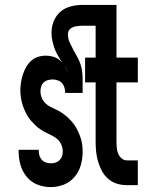

<svg xmlns="http://www.w3.org/2000/svg" viewBox="-20 -755 640 783"><path d="M187 8Q159 8 133 -2Q107 -12 89 -34Q71 -56 63.5 -82.5Q56 -109 56 -137V-144H138V-142Q138 -131 140.5 -121.5Q143 -112 150 -104Q157 -96 167 -92.5Q177 -89 187 -89Q197 -89 206.5 -92Q216 -95 223 -102Q230 -109 233 -118Q236 -127 236 -137Q236 -151 230.5 -164Q225 -177 215.5 -186Q206 -195 194 -201Q182 -207 170 -213Q158 -219 147 -226Q136 -233 126 -242.5Q116 -252 107.5 -261.5Q99 -271 92 -283Q85 -295 79.5 -307.5Q74 -320 70.5 -333Q67 -346 65 -359Q63 -372 63 -386Q63 -402 65.5 -418.5Q68 -435 73 -450.5Q78 -466 86 -480.5Q94 -495 106.5 -506.5Q119 -518 134.5 -523Q150 -528 167 -528Q181 -528 196 -524Q211 -520 222.5 -510.5Q234 -501 242.5 -488Q251 -475 256 -461Q252 -475 243 -487Q234 -499 226.5 -511Q219 -523 212 -536Q205 -549 200.5 -563Q196 -577 193 -591.5Q190 -606 190 -621Q190 -637 194 -653Q198 -669 206 -682.5Q214 -696 226.5 -707Q239 -718 254 -724Q269 -730 285 -732.5Q301 -735 317 -735H455V-520H542V-419H455V-178Q455 -165 456 -153Q457 -141 461.5 -129.5Q466 -118 475.5 -109.5Q485 -101 497 -101H542V0H497Q476 0 456.5 -6Q437 -12 421 -26Q405 -40 395.5 -58Q386 -76 380 -96Q374 -116 372 -136.5Q370 -157 370 -178V-419H327V-520H370V-650H317Q311 -650 304 -649.5Q297 -649 291 -648Q285 -647 278.5 -644.5Q272 -642 267 -638Q262 -634 259.5 -628Q257 -622 257 -615Q257 -598 264 -582.5Q271 -567 279 -552Q287 -537 295 -523Q303 -509 308.5 -492.5Q314 -476 315.5 -459.5Q317 -443 317 -426V-376H246Q246 -386 243 -397Q240 -408 233.5 -415.5Q227 -423 216.5 -427Q206 -431 195 -431Q186 -431 176 -428.5Q166 -426 158.5 -419Q151 -412 148 -402.5Q145 -393 145 -383Q145 -370 150 -357Q155 -344 164.5 -334.5Q174 -325 186 -319Q198 -313 210 -307.5Q222 -302 233 -294.5Q244 -287 254 -278Q264 -269 272.5 -259.5Q281 -250 288 -238.5Q295 -227 300.5 -214.5Q306 -202 310 -189Q314 -176 315.5 -163Q317 -150 317 -136Q317 -108 309.5 -81.5Q302 -55 284 -33.5Q266 -12 240 -2Q214 8 187 8Z"/></svg>

Font: R Plex Mono
Style: Bold
Weight: 700
Monospace: yes
Designer: Belleve Invis
Foundry: Belleve Invis
Version: Version 31.8.0